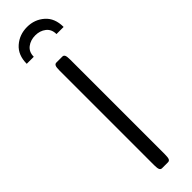

<svg xmlns="http://www.w3.org/2000/svg" viewBox="-238 -637 631 631"><g transform="rotate(-45 77.5 -321.0)"><path d="M-8.3 -557.1Q-8.3 -597.7 17.1 -619.9Q42.5 -642.1 78.1 -642.1Q112.8 -642.1 137.9 -620.1Q163.1 -598.1 163.1 -557.1H129.9Q129.9 -579.6 114.5 -591.6Q99.1 -603.5 77.6 -603.5Q55.7 -603.5 40 -591.6Q24.4 -579.6 24.4 -557.1ZM63.5 0Q57.6 0 54.9 -5.4Q52.2 -10.7 52.2 -25.9V-465.3Q52.2 -480.5 54.9 -485.8Q57.6 -491.2 63.5 -491.2H91.3Q97.2 -491.2 99.9 -485.8Q102.5 -480.5 102.5 -465.3V-25.9Q102.5 -10.7 99.9 -5.4Q97.2 0 91.3 0Z"/></g></svg>

Font: BenchNine Light
Style: Regular
Weight: 300
Version: Version 1 ; ttfautohint (v0.92.18-e454-dirty) -l 8 -r 50 -G 